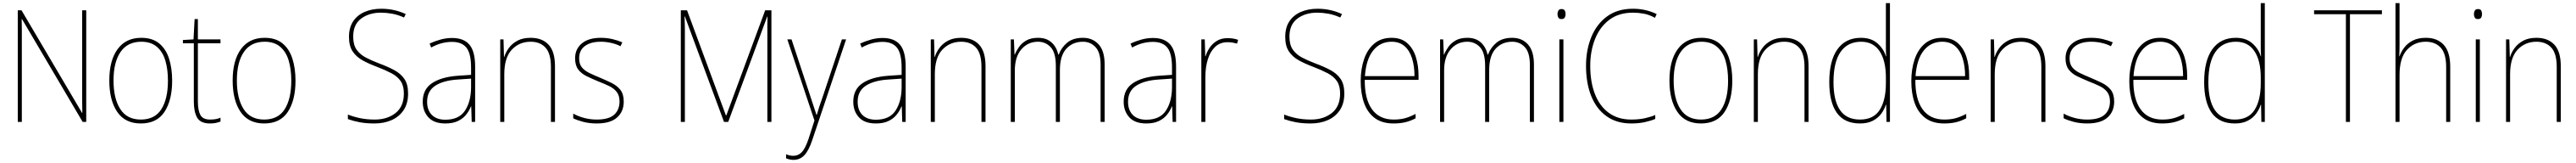

<svg xmlns="http://www.w3.org/2000/svg" viewBox="-20 -780 16521 1043"><path d="M533 0H510L121 -658H119Q120 -623 120 -591Q120 -559 120 -519V0H94V-714H118L506 -58H508Q507 -95 507 -132.5Q507 -170 507 -200V-714H533Z M1084 -264Q1084 -139 1035 -64.5Q986 10 883 10Q782 10 731.5 -64.5Q681 -139 681 -265Q681 -393 734 -465.5Q787 -538 886 -538Q957 -538 1000.5 -502.5Q1044 -467 1064 -405Q1084 -343 1084 -264ZM708 -265Q708 -150 751 -82.5Q794 -15 883 -15Q973 -15 1015 -81.5Q1057 -148 1057 -264Q1057 -336 1040.5 -392Q1024 -448 986 -480.5Q948 -513 886 -513Q798 -513 753 -447.5Q708 -382 708 -265Z M1327 -15Q1348 -15 1364.5 -18Q1381 -21 1394 -27V-2Q1380 3 1364.5 6.5Q1349 10 1327 10Q1266 10 1244.5 -27Q1223 -64 1223 -130V-503H1153V-524L1221 -528L1228 -658H1249V-528H1394V-503H1249V-130Q1249 -74 1265 -44.5Q1281 -15 1327 -15Z M1875 -264Q1875 -139 1826 -64.5Q1777 10 1674 10Q1573 10 1522.5 -64.5Q1472 -139 1472 -265Q1472 -393 1525 -465.5Q1578 -538 1677 -538Q1748 -538 1791.5 -502.5Q1835 -467 1855 -405Q1875 -343 1875 -264ZM1499 -265Q1499 -150 1542 -82.5Q1585 -15 1674 -15Q1764 -15 1806 -81.5Q1848 -148 1848 -264Q1848 -336 1831.5 -392Q1815 -448 1777 -480.5Q1739 -513 1677 -513Q1589 -513 1544 -447.5Q1499 -382 1499 -265Z M2597 -182Q2597 -118 2568.5 -75.5Q2540 -33 2491.5 -11.5Q2443 10 2381 10Q2327 10 2285.5 2Q2244 -6 2211 -18V-47Q2246 -33 2289 -24Q2332 -15 2383 -15Q2464 -15 2517 -57Q2570 -99 2570 -182Q2570 -231 2549.5 -261Q2529 -291 2490 -311.5Q2451 -332 2396 -353Q2345 -372 2305 -394Q2265 -416 2241.5 -451Q2218 -486 2218 -544Q2218 -604 2245 -644Q2272 -684 2319 -704Q2366 -724 2425 -724Q2509 -724 2582 -690L2571 -668Q2531 -686 2493.5 -692.5Q2456 -699 2423 -699Q2347 -699 2296 -661Q2245 -623 2245 -546Q2245 -493 2267 -462Q2289 -431 2326.5 -411.5Q2364 -392 2409 -375Q2466 -354 2508 -331.5Q2550 -309 2573.5 -274.5Q2597 -240 2597 -182Z M2879 -537Q2954 -537 2990.5 -494Q3027 -451 3027 -353V0H3005L3002 -99H3000Q2989 -71 2969 -46Q2949 -21 2916.5 -5.5Q2884 10 2836 10Q2763 10 2727 -29.5Q2691 -69 2691 -129Q2691 -208 2750 -247.5Q2809 -287 2913 -295L3001 -301V-347Q3001 -437 2971.5 -474.5Q2942 -512 2879 -512Q2847 -512 2814.5 -504Q2782 -496 2745 -476L2735 -501Q2769 -517 2805.5 -527Q2842 -537 2879 -537ZM2914 -271Q2822 -265 2770.5 -231Q2719 -197 2719 -129Q2719 -75 2749.5 -44.5Q2780 -14 2836 -14Q2923 -14 2961.5 -71.5Q3000 -129 3001 -220V-277Z M3383 -538Q3457 -538 3498 -494Q3539 -450 3539 -357V0H3513V-352Q3513 -437 3478.5 -475Q3444 -513 3383 -513Q3310 -513 3262 -462Q3214 -411 3214 -305V0H3188V-528H3209L3212 -416H3214Q3223 -446 3244 -474Q3265 -502 3299 -520Q3333 -538 3383 -538Z M3980 -130Q3980 -66 3937 -28Q3894 10 3807 10Q3759 10 3719.5 -0.5Q3680 -11 3656 -23V-53Q3689 -35 3727.5 -25Q3766 -15 3807 -15Q3884 -15 3918.5 -46Q3953 -77 3953 -131Q3953 -168 3935.5 -191Q3918 -214 3887 -229Q3856 -244 3817 -259Q3776 -276 3742 -292.5Q3708 -309 3688 -335.5Q3668 -362 3668 -407Q3668 -466 3711 -502Q3754 -538 3833 -538Q3873 -538 3908.5 -529.5Q3944 -521 3971 -509L3959 -484Q3936 -497 3901.5 -505Q3867 -513 3833 -513Q3769 -513 3731.5 -486Q3694 -459 3694 -407Q3694 -370 3711.5 -349Q3729 -328 3758.5 -313.5Q3788 -299 3825 -284Q3865 -267 3900.5 -250Q3936 -233 3958 -205.5Q3980 -178 3980 -130Z M4623 0 4372 -675H4370Q4371 -643 4371.5 -624.5Q4372 -606 4372 -590V0H4346V-714H4386L4635 -42H4638L4887 -714H4927V0H4901V-592Q4901 -604 4901 -623Q4901 -642 4902 -674H4900L4650 0Z M5029 -528H5056L5178 -160Q5194 -112 5202 -87Q5210 -62 5216 -45H5218Q5231 -92 5255 -158L5379 -528H5406L5188 119Q5166 184 5138 213.5Q5110 243 5068 243Q5045 243 5021 233V207Q5033 212 5044 214.5Q5055 217 5068 217Q5099 217 5121.5 194Q5144 171 5165 109L5203 -9Z M5640 -537Q5715 -537 5751.5 -494Q5788 -451 5788 -353V0H5766L5763 -99H5761Q5750 -71 5730 -46Q5710 -21 5677.5 -5.5Q5645 10 5597 10Q5524 10 5488 -29.5Q5452 -69 5452 -129Q5452 -208 5511 -247.5Q5570 -287 5674 -295L5762 -301V-347Q5762 -437 5732.5 -474.5Q5703 -512 5640 -512Q5608 -512 5575.5 -504Q5543 -496 5506 -476L5496 -501Q5530 -517 5566.5 -527Q5603 -537 5640 -537ZM5675 -271Q5583 -265 5531.5 -231Q5480 -197 5480 -129Q5480 -75 5510.5 -44.5Q5541 -14 5597 -14Q5684 -14 5722.5 -71.5Q5761 -129 5762 -220V-277Z M6144 -538Q6218 -538 6259 -494Q6300 -450 6300 -357V0H6274V-352Q6274 -437 6239.5 -475Q6205 -513 6144 -513Q6071 -513 6023 -462Q5975 -411 5975 -305V0H5949V-528H5970L5973 -416H5975Q5984 -446 6005 -474Q6026 -502 6060 -520Q6094 -538 6144 -538Z M6925 -538Q6987 -538 7025.5 -496Q7064 -454 7064 -366V0H7038V-364Q7038 -444 7005.5 -478.5Q6973 -513 6925 -513Q6859 -513 6818 -468Q6777 -423 6777 -331V0H6751V-358Q6751 -443 6718 -478Q6685 -513 6637 -513Q6572 -513 6530 -464.5Q6488 -416 6488 -329V0H6462V-528H6482L6486 -431H6488Q6497 -454 6514.5 -479Q6532 -504 6561.5 -521Q6591 -538 6637 -538Q6691 -538 6723.5 -508.5Q6756 -479 6767 -430H6769Q6787 -477 6824.5 -507.5Q6862 -538 6925 -538Z M7374 -537Q7449 -537 7485.5 -494Q7522 -451 7522 -353V0H7500L7497 -99H7495Q7484 -71 7464 -46Q7444 -21 7411.5 -5.5Q7379 10 7331 10Q7258 10 7222 -29.5Q7186 -69 7186 -129Q7186 -208 7245 -247.5Q7304 -287 7408 -295L7496 -301V-347Q7496 -437 7466.5 -474.5Q7437 -512 7374 -512Q7342 -512 7309.5 -504Q7277 -496 7240 -476L7230 -501Q7264 -517 7300.5 -527Q7337 -537 7374 -537ZM7409 -271Q7317 -265 7265.5 -231Q7214 -197 7214 -129Q7214 -75 7244.5 -44.5Q7275 -14 7331 -14Q7418 -14 7456.5 -71.5Q7495 -129 7496 -220V-277Z M7852 -536Q7890 -536 7920 -525L7913 -501Q7899 -505 7884.5 -507.5Q7870 -510 7852 -510Q7804 -510 7772.5 -480Q7741 -450 7725.5 -400Q7710 -350 7710 -290V0H7684V-528H7706L7709 -420H7711Q7720 -449 7738 -475.5Q7756 -502 7784.5 -519Q7813 -536 7852 -536Z M8601 -182Q8601 -118 8572.5 -75.5Q8544 -33 8495.5 -11.5Q8447 10 8385 10Q8331 10 8289.5 2Q8248 -6 8215 -18V-47Q8250 -33 8293 -24Q8336 -15 8387 -15Q8468 -15 8521 -57Q8574 -99 8574 -182Q8574 -231 8553.5 -261Q8533 -291 8494 -311.5Q8455 -332 8400 -353Q8349 -372 8309 -394Q8269 -416 8245.5 -451Q8222 -486 8222 -544Q8222 -604 8249 -644Q8276 -684 8323 -704Q8370 -724 8429 -724Q8513 -724 8586 -690L8575 -668Q8535 -686 8497.5 -692.5Q8460 -699 8427 -699Q8351 -699 8300 -661Q8249 -623 8249 -546Q8249 -493 8271 -462Q8293 -431 8330.5 -411.5Q8368 -392 8413 -375Q8470 -354 8512 -331.5Q8554 -309 8577.5 -274.5Q8601 -240 8601 -182Z M8904 -538Q8966 -538 9004 -504.5Q9042 -471 9059.5 -416Q9077 -361 9077 -295V-269H8732Q8731 -146 8778.5 -80.5Q8826 -15 8917 -15Q8957 -15 8988 -23Q9019 -31 9058 -51V-23Q9026 -6 8992.5 2Q8959 10 8917 10Q8843 10 8796.5 -24.5Q8750 -59 8728 -120Q8706 -181 8706 -261Q8706 -338 8727.5 -401Q8749 -464 8793 -501Q8837 -538 8904 -538ZM8904 -513Q8832 -513 8786.5 -457.5Q8741 -402 8733 -293H9051Q9051 -356 9035.5 -406Q9020 -456 8987.5 -484.5Q8955 -513 8904 -513Z M9678 -538Q9740 -538 9778.5 -496Q9817 -454 9817 -366V0H9791V-364Q9791 -444 9758.5 -478.5Q9726 -513 9678 -513Q9612 -513 9571 -468Q9530 -423 9530 -331V0H9504V-358Q9504 -443 9471 -478Q9438 -513 9390 -513Q9325 -513 9283 -464.5Q9241 -416 9241 -329V0H9215V-528H9235L9239 -431H9241Q9250 -454 9267.5 -479Q9285 -504 9314.5 -521Q9344 -538 9390 -538Q9444 -538 9476.5 -508.5Q9509 -479 9520 -430H9522Q9540 -477 9577.5 -507.5Q9615 -538 9678 -538Z M9994 -722Q10010 -722 10015 -712Q10020 -702 10020 -690Q10020 -677 10014.5 -667.5Q10009 -658 9993 -658Q9979 -658 9973.5 -667.5Q9968 -677 9968 -690Q9968 -702 9973.5 -712Q9979 -722 9994 -722ZM10006 -528V0H9980V-528Z M10452 -699Q10361 -699 10300 -653Q10239 -607 10208.5 -529.5Q10178 -452 10178 -359Q10178 -256 10208 -178.5Q10238 -101 10297 -58Q10356 -15 10441 -15Q10490 -15 10528.5 -23.5Q10567 -32 10595 -44V-19Q10567 -7 10528 1.5Q10489 10 10441 10Q10348 10 10283 -36Q10218 -82 10184.5 -165Q10151 -248 10151 -359Q10151 -460 10185 -543Q10219 -626 10286 -675Q10353 -724 10452 -724Q10534 -724 10604 -690L10593 -666Q10557 -686 10521.5 -692.5Q10486 -699 10452 -699Z M11089 -264Q11089 -139 11040 -64.5Q10991 10 10888 10Q10787 10 10736.5 -64.5Q10686 -139 10686 -265Q10686 -393 10739 -465.5Q10792 -538 10891 -538Q10962 -538 11005.5 -502.5Q11049 -467 11069 -405Q11089 -343 11089 -264ZM10713 -265Q10713 -150 10756 -82.5Q10799 -15 10888 -15Q10978 -15 11020 -81.5Q11062 -148 11062 -264Q11062 -336 11045.5 -392Q11029 -448 10991 -480.5Q10953 -513 10891 -513Q10803 -513 10758 -447.5Q10713 -382 10713 -265Z M11422 -538Q11496 -538 11537 -494Q11578 -450 11578 -357V0H11552V-352Q11552 -437 11517.5 -475Q11483 -513 11422 -513Q11349 -513 11301 -462Q11253 -411 11253 -305V0H11227V-528H11248L11251 -416H11253Q11262 -446 11283 -474Q11304 -502 11338 -520Q11372 -538 11422 -538Z M11908 10Q11808 10 11759.5 -58Q11711 -126 11711 -255Q11711 -392 11763.5 -465Q11816 -538 11914 -538Q11980 -538 12020 -502.5Q12060 -467 12074 -420H12076Q12074 -448 12074 -474Q12074 -500 12074 -526V-760H12100V0H12078L12076 -110H12074Q12064 -79 12043.5 -51.5Q12023 -24 11989.5 -7Q11956 10 11908 10ZM11908 -15Q11995 -15 12034.5 -77Q12074 -139 12074 -248V-284Q12074 -392 12033.5 -452.5Q11993 -513 11915 -513Q11829 -513 11783.5 -448Q11738 -383 11738 -255Q11738 -137 11779.5 -76Q11821 -15 11908 -15Z M12435 -538Q12497 -538 12535 -504.5Q12573 -471 12590.5 -416Q12608 -361 12608 -295V-269H12263Q12262 -146 12309.5 -80.5Q12357 -15 12448 -15Q12488 -15 12519 -23Q12550 -31 12589 -51V-23Q12557 -6 12523.5 2Q12490 10 12448 10Q12374 10 12327.5 -24.5Q12281 -59 12259 -120Q12237 -181 12237 -261Q12237 -338 12258.5 -401Q12280 -464 12324 -501Q12368 -538 12435 -538ZM12435 -513Q12363 -513 12317.5 -457.5Q12272 -402 12264 -293H12582Q12582 -356 12566.5 -406Q12551 -456 12518.5 -484.5Q12486 -513 12435 -513Z M12941 -538Q13015 -538 13056 -494Q13097 -450 13097 -357V0H13071V-352Q13071 -437 13036.5 -475Q13002 -513 12941 -513Q12868 -513 12820 -462Q12772 -411 12772 -305V0H12746V-528H12767L12770 -416H12772Q12781 -446 12802 -474Q12823 -502 12857 -520Q12891 -538 12941 -538Z M13538 -130Q13538 -66 13495 -28Q13452 10 13365 10Q13317 10 13277.5 -0.5Q13238 -11 13214 -23V-53Q13247 -35 13285.5 -25Q13324 -15 13365 -15Q13442 -15 13476.5 -46Q13511 -77 13511 -131Q13511 -168 13493.5 -191Q13476 -214 13445 -229Q13414 -244 13375 -259Q13334 -276 13300 -292.5Q13266 -309 13246 -335.5Q13226 -362 13226 -407Q13226 -466 13269 -502Q13312 -538 13391 -538Q13431 -538 13466.5 -529.5Q13502 -521 13529 -509L13517 -484Q13494 -497 13459.5 -505Q13425 -513 13391 -513Q13327 -513 13289.5 -486Q13252 -459 13252 -407Q13252 -370 13269.5 -349Q13287 -328 13316.5 -313.5Q13346 -299 13383 -284Q13423 -267 13458.5 -250Q13494 -233 13516 -205.5Q13538 -178 13538 -130Z M13833 -538Q13895 -538 13933 -504.5Q13971 -471 13988.5 -416Q14006 -361 14006 -295V-269H13661Q13660 -146 13707.5 -80.5Q13755 -15 13846 -15Q13886 -15 13917 -23Q13948 -31 13987 -51V-23Q13955 -6 13921.5 2Q13888 10 13846 10Q13772 10 13725.5 -24.5Q13679 -59 13657 -120Q13635 -181 13635 -261Q13635 -338 13656.5 -401Q13678 -464 13722 -501Q13766 -538 13833 -538ZM13833 -513Q13761 -513 13715.5 -457.5Q13670 -402 13662 -293H13980Q13980 -356 13964.5 -406Q13949 -456 13916.5 -484.5Q13884 -513 13833 -513Z M14312 10Q14212 10 14163.5 -58Q14115 -126 14115 -255Q14115 -392 14167.5 -465Q14220 -538 14318 -538Q14384 -538 14424 -502.5Q14464 -467 14478 -420H14480Q14478 -448 14478 -474Q14478 -500 14478 -526V-760H14504V0H14482L14480 -110H14478Q14468 -79 14447.5 -51.5Q14427 -24 14393.5 -7Q14360 10 14312 10ZM14312 -15Q14399 -15 14438.5 -77Q14478 -139 14478 -248V-284Q14478 -392 14437.5 -452.5Q14397 -513 14319 -513Q14233 -513 14187.5 -448Q14142 -383 14142 -255Q14142 -137 14183.5 -76Q14225 -15 14312 -15Z M15050 0H15024V-689H14820V-714H15255V-689H15050Z M15368 -495Q15368 -472 15367.5 -455.5Q15367 -439 15366 -420H15368Q15378 -449 15398.5 -476Q15419 -503 15453 -520.5Q15487 -538 15537 -538Q15611 -538 15652 -492.5Q15693 -447 15693 -353V0H15667V-351Q15667 -437 15632 -475Q15597 -513 15536 -513Q15464 -513 15416 -461.5Q15368 -410 15368 -301V0H15342V-760H15368Z M15871 -722Q15887 -722 15892 -712Q15897 -702 15897 -690Q15897 -677 15891.5 -667.5Q15886 -658 15870 -658Q15856 -658 15850.5 -667.5Q15845 -677 15845 -690Q15845 -702 15850.5 -712Q15856 -722 15871 -722ZM15883 -528V0H15857V-528Z M16246 -538Q16320 -538 16361 -494Q16402 -450 16402 -357V0H16376V-352Q16376 -437 16341.5 -475Q16307 -513 16246 -513Q16173 -513 16125 -462Q16077 -411 16077 -305V0H16051V-528H16072L16075 -416H16077Q16086 -446 16107 -474Q16128 -502 16162 -520Q16196 -538 16246 -538Z"/></svg>

Font: Noto Sans Myanmar SemiCondensed Thin
Style: Regular
Weight: 100
Width: 4
Designer: Monotype Design Team
Foundry: Monotype Imaging Inc.
Version: Version 2.107; ttfautohint (v1.8.4.7-5d5b)